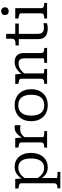

<svg xmlns="http://www.w3.org/2000/svg" viewBox="1080 -1894 1037 3237"><g transform="rotate(-90 1598.5 -275.5)"><path d="M319 223H42V175H45Q70 175 88.5 170.5Q107 166 117 153.5Q127 141 127 119V-438Q127 -453 118.5 -460.5Q110 -468 92.5 -473Q75 -478 49 -483L39 -485V-537H199L211 -413L216 -407V165Q216 168 229 170.5Q242 173 260 174Q278 175 292 175H319ZM392 11Q348 11 313.5 -4Q279 -19 250.5 -47.5Q222 -76 197 -117L200 -182Q226 -138 254 -109Q282 -80 315 -65Q348 -50 387 -50Q426 -50 456 -64.5Q486 -79 505.5 -107.5Q525 -136 535 -177Q545 -218 545 -271Q545 -323 536 -362.5Q527 -402 508.5 -429.5Q490 -457 461 -471Q432 -485 393 -485Q352 -485 318 -470.5Q284 -456 255 -426.5Q226 -397 199 -353L197 -415Q224 -457 253 -486.5Q282 -516 318.5 -531.5Q355 -547 402 -547Q477 -547 530 -512Q583 -477 611 -415.5Q639 -354 639 -271Q639 -189 610 -125.5Q581 -62 525.5 -25.5Q470 11 392 11Z M1106 -544V-448Q1099 -450 1089 -451Q1079 -452 1068.5 -453Q1058 -454 1048 -454Q1020 -454 998 -448.5Q976 -443 957.5 -431.5Q939 -420 922.5 -402Q906 -384 887 -358V-404Q912 -451 938.5 -483Q965 -515 997 -531.5Q1029 -548 1069 -548Q1081 -548 1091.5 -547Q1102 -546 1106 -544ZM729 0V-48H732Q771 -48 793.5 -59Q816 -70 816 -104V-438Q816 -453 807.5 -460.5Q799 -468 782 -473Q765 -478 739 -483L729 -485V-537H889L901 -403L905 -407V-70Q905 -61 919 -56Q933 -51 952 -49.5Q971 -48 985 -48H1007V0Z M1713 -268Q1713 -183 1679.5 -120Q1646 -57 1585.5 -23Q1525 11 1444 11Q1362 11 1301.5 -23Q1241 -57 1207.5 -120Q1174 -183 1174 -268Q1174 -332 1193 -383.5Q1212 -435 1248 -471.5Q1284 -508 1333.5 -527.5Q1383 -547 1444 -547Q1505 -547 1554 -527.5Q1603 -508 1639 -471.5Q1675 -435 1694 -383.5Q1713 -332 1713 -268ZM1268 -268Q1268 -196 1288 -147Q1308 -98 1347 -73.5Q1386 -49 1444 -49Q1502 -49 1541 -73.5Q1580 -98 1599.5 -147Q1619 -196 1619 -268Q1619 -338 1599.5 -386.5Q1580 -435 1541 -460.5Q1502 -486 1444 -486Q1386 -486 1347 -460.5Q1308 -435 1288 -386.5Q1268 -338 1268 -268Z M1803 0V-48H1806Q1832 -48 1851 -52.5Q1870 -57 1880 -69.5Q1890 -82 1890 -104V-438Q1890 -453 1881.5 -460.5Q1873 -468 1856 -473Q1839 -478 1813 -483L1803 -485V-537H1963L1975 -423L1979 -418V-58Q1979 -55 1991 -52.5Q2003 -50 2020 -49Q2037 -48 2051 -48H2055V0ZM2409 0H2157V-48H2160Q2174 -48 2191 -49Q2208 -50 2220.5 -52.5Q2233 -55 2233 -58V-385Q2233 -418 2224.5 -439Q2216 -460 2197 -470.5Q2178 -481 2146 -481Q2113 -481 2081.5 -468Q2050 -455 2020.5 -429Q1991 -403 1961 -362V-416Q1990 -459 2022 -488Q2054 -517 2090.5 -532Q2127 -547 2169 -547Q2218 -547 2251.5 -530.5Q2285 -514 2303.5 -480.5Q2322 -447 2322 -396V-104Q2322 -82 2332 -69.5Q2342 -57 2361 -52.5Q2380 -48 2406 -48H2409Z M2450 -477V-532H2461Q2495 -532 2518 -536.5Q2541 -541 2552.5 -555Q2564 -569 2564 -597L2629 -537H2820V-477ZM2646 -163Q2646 -121 2658 -97Q2670 -73 2693 -63Q2716 -53 2748 -53Q2774 -53 2796 -56.5Q2818 -60 2826 -62V-2Q2816 1 2801 4Q2786 7 2770 9Q2754 11 2737 11Q2690 11 2649 -3Q2608 -17 2582.5 -54.5Q2557 -92 2557 -162V-522L2564 -530V-690H2646Z M3029 -647Q3000 -647 2982 -663Q2964 -679 2964 -711Q2964 -742 2982 -758Q3000 -774 3029 -774Q3057 -774 3075.5 -758Q3094 -742 3094 -711Q3094 -679 3075.5 -663Q3057 -647 3029 -647ZM3080 -537V-99Q3080 -68 3103 -58Q3126 -48 3165 -48H3168V0H2904V-48H2907Q2946 -48 2969 -58Q2992 -68 2992 -99V-438Q2992 -460 2973 -467.5Q2954 -475 2914 -483L2904 -485V-537Z"/></g></svg>

Font: Roboto Serif
Style: Regular
Weight: 400
Designer: Greg Gazdowicz
Foundry: Commercial Type
Version: Version 1.008